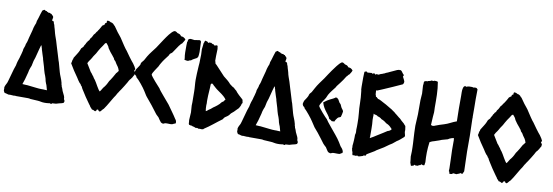

<svg xmlns="http://www.w3.org/2000/svg" viewBox="-57 -1164 4561 1583"><g transform="rotate(10 2223.5 -373.0)"><path d="M3.9 -20.5V-19.5L5.9 -16.6C6.8 -15.6 6.8 -15.6 6.8 -14.6C7.8 -11.7 9.8 -9.8 12.7 -7.8C19.5 -7.8 25.4 -5.9 30.3 -3.9C35.2 -2 40 -1 45.9 0C48.8 -1 52.7 -1 57.6 -1C62.5 -1 68.4 -1 73.2 0C78.1 1 83 1 88.9 1C90.8 1 92.8 1 95.7 0C98.6 -1 102.5 0 107.4 1H210C213.9 1 217.8 1 220.7 2C223.6 2.9 226.6 3.9 227.5 3.9C238.3 3.9 249 4.9 259.8 5.9C270.5 6.8 281.2 7.8 292 7.8C299.8 7.8 308.6 9.8 318.4 11.7C328.1 13.7 337.9 14.6 347.7 14.6C358.4 14.6 369.1 14.6 380.9 12.7L394.5 10.7L398.4 14.6C403.3 14.6 407.2 13.7 409.2 11.7L412.1 7.8H414.1L443.4 5.9L466.8 -1C473.6 -2.9 480.5 -4.9 487.3 -5.9C493.2 -6.8 499 -9.8 504.9 -12.7C507.8 -18.6 508.8 -23.4 508.8 -28.3C508.8 -31.2 506.8 -32.2 504.9 -36.1C502.9 -39.1 502 -43 501 -47.9V-54.7C499 -64.5 496.1 -73.2 491.2 -81.1L480.5 -103.5C478.5 -106.4 477.5 -110.4 476.6 -114.3L469.7 -132.8L465.8 -139.6C465.8 -142.6 464.8 -146.5 463.9 -149.4L460 -160.2C460 -164.1 460 -167 459 -168.9L458 -172.9C450.2 -205.1 435.5 -230.5 428.7 -256.8L407.2 -335C404.3 -342.8 400.4 -352.5 397.5 -364.3C394.5 -376 389.6 -389.6 384.8 -406.2C379.9 -423.8 374 -440.4 369.1 -457C363.3 -475.6 359.4 -491.2 354.5 -505.9C349.6 -521.5 343.8 -534.2 340.8 -544.9C337.9 -555.7 335.9 -562.5 335 -563.5C333 -574.2 330.1 -585.9 326.2 -597.7C322.3 -608.4 319.3 -620.1 316.4 -632.8C313.5 -636.7 311.5 -641.6 310.5 -646.5C309.6 -651.4 308.6 -655.3 305.7 -660.2C300.8 -659.2 295.9 -661.1 293 -664.1C292 -668.9 293.9 -673.8 294.9 -678.7C295.9 -683.6 296.9 -688.5 296.9 -693.4C293.9 -700.2 291 -705.1 287.1 -707C283.2 -709 280.3 -711.9 279.3 -716.8C274.4 -715.8 272.5 -715.8 269.5 -718.8C266.6 -721.7 264.6 -722.7 261.7 -722.7C253.9 -720.7 249 -721.7 248 -726.6C244.1 -725.6 241.2 -725.6 240.2 -728.5C239.3 -730.5 237.3 -731.4 236.3 -732.4C231.4 -732.4 226.6 -732.4 223.6 -735.4C220.7 -738.3 217.8 -739.3 213.9 -740.2L199.2 -730.5C195.3 -719.7 191.4 -709 188.5 -698.2L178.7 -665C177.7 -660.2 175.8 -655.3 173.8 -650.4C170.9 -643.6 168 -635.7 168 -627.9L167 -620.1L159.2 -600.6C153.3 -585.9 150.4 -571.3 147.5 -556.6L129.9 -491.2C127.9 -482.4 126 -472.7 123 -461.9C120.1 -452.1 117.2 -443.4 113.3 -435.5C112.3 -424.8 109.4 -415 105.5 -406.2C100.6 -396.5 98.6 -386.7 98.6 -377C95.7 -366.2 93.8 -356.4 90.8 -345.7C87.9 -335 84 -325.2 82 -314.5C81.1 -309.6 79.1 -304.7 77.1 -299.8L72.3 -286.1C70.3 -280.3 68.4 -274.4 67.4 -267.6L63.5 -248L51.8 -213.9L23.4 -112.3C20.5 -99.6 15.6 -87.9 8.8 -77.1C6.8 -74.2 4.9 -70.3 3.9 -66.4C2.9 -61.5 2 -57.6 0 -53.7C1 -48.8 2 -43 1 -36.1C0 -29.3 1 -24.4 3.9 -20.5ZM142.6 -105.5 157.2 -149.4 172.9 -208 176.8 -227.5C178.7 -236.3 187.5 -258.8 191.4 -267.6L200.2 -309.6C201.2 -314.5 203.1 -319.3 205.1 -324.2C207 -329.1 209 -334 210 -338.9L228.5 -410.2C232.4 -422.9 236.3 -435.5 239.3 -448.2C242.2 -446.3 244.1 -442.4 245.1 -437.5C246.1 -432.6 247.1 -427.7 249 -424.8C250 -417 252.9 -408.2 255.9 -399.4C258.8 -390.6 260.7 -382.8 263.7 -374L269.5 -356.4C270.5 -352.5 272.5 -348.6 273.4 -344.7C274.4 -339.8 274.4 -335.9 276.4 -331.1L293 -276.4C295.9 -267.6 297.9 -258.8 299.8 -250C301.8 -241.2 304.7 -232.4 307.6 -224.6C312.5 -212.9 319.3 -195.3 322.3 -183.6L327.1 -162.1C329.1 -155.3 332 -148.4 334 -142.6C335 -139.6 337.9 -135.7 338.9 -131.8L350.6 -89.8L343.8 -90.8H335L320.3 -91.8H303.7C291 -91.8 277.3 -92.8 261.7 -94.7L182.6 -103.5H174.8C164.1 -103.5 153.3 -104.5 142.6 -105.5Z M579.1 -235.4C586.9 -222.7 594.7 -210 603.5 -199.2C610.4 -191.4 617.2 -188.5 620.1 -177.7C627 -174.8 630.9 -164.1 633.8 -157.2C637.7 -149.4 643.6 -141.6 648.4 -133.8C666 -105.5 683.6 -78.1 703.1 -51.8C707 -46.9 710 -41 714.8 -35.2C718.8 -30.3 723.6 -25.4 726.6 -17.6C731.4 -10.7 739.3 -5.9 744.1 2C756.8 1 761.7 8.8 772.5 11.7C777.3 8.8 778.3 2.9 783.2 0C783.2 -2.9 779.3 -8.8 795.9 -4.9C797.9 2.9 802.7 6.8 811.5 6.8C822.3 -1 828.1 -13.7 838.9 -21.5C845.7 -32.2 851.6 -40 858.4 -50.8C865.2 -61.5 870.1 -71.3 877 -82C888.7 -100.6 902.3 -127 915 -143.6C916 -145.5 928.7 -168 929.7 -169.9C933.6 -174.8 936.5 -177.7 939.5 -184.6C950.2 -197.3 1000 -277.3 1002.9 -287.1C1007.8 -291 1007.8 -297.9 1014.6 -300.8C1017.6 -305.7 1020.5 -311.5 1025.4 -316.4C1028.3 -325.2 1035.2 -333 1040 -341.8C1039.1 -345.7 1042 -350.6 1042 -355.5C1042 -362.3 1036.1 -368.2 1031.2 -373C1032.2 -377.9 1035.2 -382.8 1038.1 -387.7C1031.2 -402.3 1026.4 -412.1 1011.7 -431.6C1000 -443.4 949.2 -512.7 941.4 -525.4C934.6 -530.3 891.6 -594.7 884.8 -606.4C873 -627 856.4 -643.6 841.8 -663.1C831.1 -677.7 819.3 -695.3 808.6 -710C801.8 -712.9 799.8 -718.8 794.9 -723.6C788.1 -726.6 785.2 -733.4 772.5 -733.4C760.7 -741.2 759.8 -740.2 745.1 -743.2C742.2 -740.2 736.3 -741.2 739.3 -725.6C739.3 -722.7 732.4 -720.7 729.5 -719.7C726.6 -714.8 724.6 -710 724.6 -704.1C716.8 -705.1 716.8 -695.3 708 -695.3C701.2 -683.6 697.3 -673.8 686.5 -657.2C679.7 -650.4 677.7 -639.6 669.9 -634.8C665 -624 659.2 -616.2 651.4 -609.4C644.5 -594.7 638.7 -582 627.9 -571.3C626 -561.5 621.1 -553.7 612.3 -547.9C611.3 -542 608.4 -537.1 602.5 -532.2C599.6 -517.6 587.9 -510.7 585 -496.1C578.1 -491.2 576.2 -484.4 569.3 -480.5C562.5 -464.8 559.6 -453.1 544.9 -430.7C537.1 -418.9 529.3 -406.2 520.5 -391.6C519.5 -386.7 518.6 -382.8 518.6 -379.9C511.7 -373 515.6 -364.3 508.8 -343.8C531.2 -305.7 552.7 -271.5 579.1 -235.4ZM639.6 -368.2C646.5 -382.8 652.3 -391.6 662.1 -404.3C668.9 -413.1 672.9 -422.9 678.7 -432.6C685.5 -443.4 690.4 -451.2 697.3 -460C706.1 -475.6 714.8 -493.2 724.6 -507.8C735.4 -524.4 747.1 -538.1 755.9 -554.7C758.8 -557.6 761.7 -556.6 765.6 -559.6C772.5 -550.8 779.3 -544.9 785.2 -535.2C788.1 -530.3 789.1 -526.4 792 -519.5C799.8 -506.8 822.3 -476.6 833 -465.8C836.9 -458 843.8 -454.1 847.7 -447.3C850.6 -442.4 852.5 -437.5 853.5 -434.6C857.4 -430.7 860.4 -426.8 865.2 -422.9C869.1 -416 872.1 -410.2 877 -403.3C887.7 -388.7 898.4 -377 906.2 -349.6C898.4 -342.8 896.5 -334 888.7 -329.1C884.8 -319.3 852.5 -265.6 842.8 -253.9C835 -238.3 829.1 -223.6 814.5 -204.1C799.8 -189.5 793.9 -170.9 781.2 -156.2C767.6 -164.1 738.3 -225.6 724.6 -243.2C717.8 -252 710.9 -258.8 706.1 -269.5C695.3 -280.3 691.4 -292 680.7 -300.8C677.7 -308.6 647.5 -352.5 639.6 -368.2Z M1044.9 -341.8C1051.8 -336.9 1057.6 -334 1057.6 -325.2C1081.1 -306.6 1126 -250 1141.6 -224.6C1152.3 -210 1159.2 -193.4 1170.9 -179.7C1205.1 -139.6 1238.3 -98.6 1269.5 -55.7C1277.3 -44.9 1287.1 -39.1 1294.9 -30.3C1303.7 -17.6 1311.5 -3.9 1322.3 7.8C1330.1 10.7 1332 14.6 1342.8 14.6C1345.7 14.6 1351.6 9.8 1355.5 8.8C1367.2 5.9 1385.7 7.8 1400.4 7.8C1407.2 7.8 1418 7.8 1430.7 -1C1437.5 -3.9 1444.3 -1 1444.3 -12.7C1444.3 -23.4 1440.4 -33.2 1433.6 -40C1410.2 -78.1 1382.8 -112.3 1358.4 -148.4C1341.8 -169.9 1266.6 -252.9 1261.7 -266.6C1251 -277.3 1181.6 -354.5 1178.7 -367.2C1178.7 -383.8 1212.9 -426.8 1222.7 -444.3C1227.5 -453.1 1230.5 -463.9 1237.3 -472.7C1252 -499 1271.5 -522.5 1289.1 -545.9C1292 -549.8 1293 -554.7 1294.9 -558.6C1299.8 -567.4 1310.5 -569.3 1316.4 -578.1C1330.1 -598.6 1344.7 -619.1 1359.4 -641.6C1368.2 -648.4 1370.1 -659.2 1380.9 -663.1C1387.7 -675.8 1397.5 -686.5 1402.3 -701.2C1390.6 -713.9 1379.9 -720.7 1363.3 -720.7C1356.4 -727.5 1353.5 -736.3 1335 -740.2C1323.2 -740.2 1322.3 -755.9 1299.8 -752.9C1274.4 -740.2 1245.1 -695.3 1227.5 -669.9C1209 -643.6 1195.3 -619.1 1176.8 -592.8C1157.2 -565.4 1132.8 -538.1 1115.2 -507.8C1108.4 -496.1 1102.5 -484.4 1095.7 -472.7C1088.9 -463.9 1081.1 -456.1 1076.2 -448.2C1073.2 -443.4 1074.2 -438.5 1073.2 -433.6C1066.4 -417 1053.7 -404.3 1044.9 -388.7C1042 -383.8 1043 -378.9 1040 -374C1039.1 -370.1 1037.1 -366.2 1037.1 -361.3C1037.1 -353.5 1042 -348.6 1044.9 -341.8Z M1543 -387.7C1543 -355.5 1547.9 -324.2 1547.9 -292L1548.8 -200.2L1547.9 -173.8C1547.9 -154.3 1551.8 -135.7 1551.8 -117.2C1551.8 -94.7 1547.9 -74.2 1547.9 -51.8C1547.9 -44.9 1549.8 -40 1549.8 -33.2V-27.3C1549.8 -19.5 1551.8 -18.6 1554.7 -13.7C1561.5 -12.7 1567.4 -9.8 1571.3 -9.8L1576.2 -10.7C1584 -2.9 1600.6 -6.8 1607.4 2L1617.2 1L1621.1 2L1627.9 1C1631.8 1 1629.9 4.9 1633.8 4.9L1649.4 3.9L1658.2 4.9C1665 4.9 1671.9 3.9 1677.7 1L1678.7 -2C1728.5 -33.2 1771.5 -72.3 1819.3 -106.4C1824.2 -115.2 1830.1 -124 1839.8 -129.9C1856.4 -139.6 1867.2 -150.4 1871.1 -157.2C1878.9 -170.9 1892.6 -173.8 1916 -201.2C1921.9 -208 1927.7 -213.9 1934.6 -219.7C1935.5 -223.6 1950.2 -242.2 1951.2 -258.8C1955.1 -261.7 1955.1 -264.6 1958 -268.6C1956.1 -270.5 1955.1 -273.4 1955.1 -276.4V-278.3C1955.1 -281.2 1954.1 -287.1 1951.2 -294.9C1938.5 -304.7 1894.5 -345.7 1888.7 -357.4C1879.9 -365.2 1871.1 -370.1 1864.3 -378.9C1849.6 -383.8 1840.8 -395.5 1829.1 -402.3C1812.5 -422.9 1792 -437.5 1767.6 -457C1741.2 -483.4 1717.8 -512.7 1690.4 -540C1680.7 -549.8 1682.6 -540 1677.7 -562.5L1674.8 -570.3V-609.4C1674.8 -629.9 1675.8 -650.4 1676.8 -670.9C1673.8 -678.7 1675.8 -689.5 1671.9 -696.3L1662.1 -698.2C1658.2 -698.2 1655.3 -695.3 1650.4 -692.4C1645.5 -693.4 1642.6 -698.2 1639.6 -701.2C1624 -701.2 1620.1 -710.9 1616.2 -710.9L1611.3 -710L1606.4 -710.9C1600.6 -710.9 1597.7 -710 1597.7 -709C1597.7 -707 1596.7 -706.1 1594.7 -706.1C1589.8 -706.1 1588.9 -711.9 1584 -714.8C1579.1 -717.8 1572.3 -716.8 1565.4 -719.7C1558.6 -712.9 1562.5 -705.1 1555.7 -698.2C1552.7 -679.7 1553.7 -663.1 1549.8 -644.5C1550.8 -626 1551.8 -611.3 1551.8 -600.6C1550.8 -589.8 1550.8 -578.1 1550.8 -566.4C1550.8 -540 1549.8 -519.5 1547.9 -503.9C1544.9 -457 1543 -418 1543 -387.7ZM1666 -196.3 1667 -214.8C1666 -219.7 1666 -228.5 1666 -240.2C1666 -292 1671.9 -331.1 1671.9 -373L1680.7 -382.8C1688.5 -378.9 1695.3 -373 1700.2 -366.2C1711.9 -358.4 1712.9 -351.6 1752 -325.2C1784.2 -303.7 1804.7 -285.2 1813.5 -270.5C1811.5 -265.6 1808.6 -261.7 1803.7 -259.8V-257.8C1803.7 -251 1787.1 -247.1 1783.2 -239.3C1775.4 -224.6 1740.2 -198.2 1724.6 -188.5C1713.9 -177.7 1704.1 -170.9 1685.5 -159.2C1682.6 -152.3 1674.8 -151.4 1669.9 -148.4C1667 -163.1 1666 -178.7 1666 -196.3ZM1418.9 -654.3V-595.7C1418.9 -580.1 1420.9 -563.5 1423.8 -545.9V-543.9L1422.9 -539.1C1422.9 -537.1 1423.8 -535.2 1424.8 -534.2L1447.3 -530.3C1454.1 -530.3 1460.9 -533.2 1468.8 -538.1C1473.6 -538.1 1476.6 -538.1 1479.5 -541C1485.4 -546.9 1495.1 -552.7 1508.8 -559.6C1539.1 -571.3 1532.2 -590.8 1535.2 -619.1C1535.2 -657.2 1532.2 -668 1532.2 -692.4V-701.2C1532.2 -710 1525.4 -715.8 1516.6 -715.8L1477.5 -709C1469.7 -709 1457 -712.9 1446.3 -712.9C1430.7 -712.9 1423.8 -704.1 1423.8 -697.3V-693.4C1423.8 -690.4 1422.9 -686.5 1419.9 -682.6Z M1957 -20.5V-19.5L1959 -16.6C1960 -15.6 1960 -15.6 1960 -14.6C1960.9 -11.7 1962.9 -9.8 1965.8 -7.8C1972.7 -7.8 1978.5 -5.9 1983.4 -3.9C1988.3 -2 1993.2 -1 1999 0C2002 -1 2005.9 -1 2010.7 -1C2015.6 -1 2021.5 -1 2026.4 0C2031.2 1 2036.1 1 2042 1C2043.9 1 2045.9 1 2048.8 0C2051.8 -1 2055.7 0 2060.5 1H2163.1C2167 1 2170.9 1 2173.8 2C2176.8 2.9 2179.7 3.9 2180.7 3.9C2191.4 3.9 2202.1 4.9 2212.9 5.9C2223.6 6.8 2234.4 7.8 2245.1 7.8C2252.9 7.8 2261.7 9.8 2271.5 11.7C2281.2 13.7 2291 14.6 2300.8 14.6C2311.5 14.6 2322.3 14.6 2334 12.7L2347.7 10.7L2351.6 14.6C2356.4 14.6 2360.4 13.7 2362.3 11.7L2365.2 7.8H2367.2L2396.5 5.9L2419.9 -1C2426.8 -2.9 2433.6 -4.9 2440.4 -5.9C2446.3 -6.8 2452.1 -9.8 2458 -12.7C2460.9 -18.6 2461.9 -23.4 2461.9 -28.3C2461.9 -31.2 2460 -32.2 2458 -36.1C2456.1 -39.1 2455.1 -43 2454.1 -47.9V-54.7C2452.1 -64.5 2449.2 -73.2 2444.3 -81.1L2433.6 -103.5C2431.6 -106.4 2430.7 -110.4 2429.7 -114.3L2422.9 -132.8L2418.9 -139.6C2418.9 -142.6 2418 -146.5 2417 -149.4L2413.1 -160.2C2413.1 -164.1 2413.1 -167 2412.1 -168.9L2411.1 -172.9C2403.3 -205.1 2388.7 -230.5 2381.8 -256.8L2360.4 -335C2357.4 -342.8 2353.5 -352.5 2350.6 -364.3C2347.7 -376 2342.8 -389.6 2337.9 -406.2C2333 -423.8 2327.1 -440.4 2322.3 -457C2316.4 -475.6 2312.5 -491.2 2307.6 -505.9C2302.7 -521.5 2296.9 -534.2 2293.9 -544.9C2291 -555.7 2289.1 -562.5 2288.1 -563.5C2286.1 -574.2 2283.2 -585.9 2279.3 -597.7C2275.4 -608.4 2272.5 -620.1 2269.5 -632.8C2266.6 -636.7 2264.6 -641.6 2263.7 -646.5C2262.7 -651.4 2261.7 -655.3 2258.8 -660.2C2253.9 -659.2 2249 -661.1 2246.1 -664.1C2245.1 -668.9 2247.1 -673.8 2248 -678.7C2249 -683.6 2250 -688.5 2250 -693.4C2247.1 -700.2 2244.1 -705.1 2240.2 -707C2236.3 -709 2233.4 -711.9 2232.4 -716.8C2227.5 -715.8 2225.6 -715.8 2222.7 -718.8C2219.7 -721.7 2217.8 -722.7 2214.8 -722.7C2207 -720.7 2202.1 -721.7 2201.2 -726.6C2197.3 -725.6 2194.3 -725.6 2193.4 -728.5C2192.4 -730.5 2190.4 -731.4 2189.5 -732.4C2184.6 -732.4 2179.7 -732.4 2176.8 -735.4C2173.8 -738.3 2170.9 -739.3 2167 -740.2L2152.3 -730.5C2148.4 -719.7 2144.5 -709 2141.6 -698.2L2131.8 -665C2130.9 -660.2 2128.9 -655.3 2127 -650.4C2124 -643.6 2121.1 -635.7 2121.1 -627.9L2120.1 -620.1L2112.3 -600.6C2106.4 -585.9 2103.5 -571.3 2100.6 -556.6L2083 -491.2C2081.1 -482.4 2079.1 -472.7 2076.2 -461.9C2073.2 -452.1 2070.3 -443.4 2066.4 -435.5C2065.4 -424.8 2062.5 -415 2058.6 -406.2C2053.7 -396.5 2051.8 -386.7 2051.8 -377C2048.8 -366.2 2046.9 -356.4 2043.9 -345.7C2041 -335 2037.1 -325.2 2035.2 -314.5C2034.2 -309.6 2032.2 -304.7 2030.3 -299.8L2025.4 -286.1C2023.4 -280.3 2021.5 -274.4 2020.5 -267.6L2016.6 -248L2004.9 -213.9L1976.6 -112.3C1973.6 -99.6 1968.8 -87.9 1961.9 -77.1C1960 -74.2 1958 -70.3 1957 -66.4C1956.1 -61.5 1955.1 -57.6 1953.1 -53.7C1954.1 -48.8 1955.1 -43 1954.1 -36.1C1953.1 -29.3 1954.1 -24.4 1957 -20.5ZM2095.7 -105.5 2110.4 -149.4 2126 -208 2129.9 -227.5C2131.8 -236.3 2140.6 -258.8 2144.5 -267.6L2153.3 -309.6C2154.3 -314.5 2156.2 -319.3 2158.2 -324.2C2160.2 -329.1 2162.1 -334 2163.1 -338.9L2181.6 -410.2C2185.5 -422.9 2189.5 -435.5 2192.4 -448.2C2195.3 -446.3 2197.3 -442.4 2198.2 -437.5C2199.2 -432.6 2200.2 -427.7 2202.1 -424.8C2203.1 -417 2206.1 -408.2 2209 -399.4C2211.9 -390.6 2213.9 -382.8 2216.8 -374L2222.7 -356.4C2223.6 -352.5 2225.6 -348.6 2226.6 -344.7C2227.5 -339.8 2227.5 -335.9 2229.5 -331.1L2246.1 -276.4C2249 -267.6 2251 -258.8 2252.9 -250C2254.9 -241.2 2257.8 -232.4 2260.7 -224.6C2265.6 -212.9 2272.5 -195.3 2275.4 -183.6L2280.3 -162.1C2282.2 -155.3 2285.2 -148.4 2287.1 -142.6C2288.1 -139.6 2291 -135.7 2292 -131.8L2303.7 -89.8L2296.9 -90.8H2288.1L2273.4 -91.8H2256.8C2244.1 -91.8 2230.5 -92.8 2214.8 -94.7L2135.7 -103.5H2127.9C2117.2 -103.5 2106.4 -104.5 2095.7 -105.5Z M2447.3 -347.7C2447.3 -340.8 2451.2 -335.9 2454.1 -329.1C2460.9 -325.2 2466.8 -321.3 2467.8 -313.5C2489.3 -293.9 2532.2 -241.2 2547.9 -215.8C2556.6 -201.2 2566.4 -186.5 2576.2 -172.9C2586.9 -158.2 2598.6 -148.4 2609.4 -133.8C2631.8 -107.4 2650.4 -79.1 2671.9 -51.8C2678.7 -43 2688.5 -36.1 2697.3 -27.3C2706.1 -14.6 2711.9 -2 2722.7 9.8C2730.5 10.7 2732.4 15.6 2743.2 15.6C2746.1 15.6 2752 11.7 2754.9 10.7C2765.6 6.8 2786.1 8.8 2797.9 8.8C2804.7 8.8 2818.4 8.8 2823.2 5.9C2828.1 2.9 2825.2 -1 2835.9 -1C2838.9 -2.9 2840.8 -5.9 2840.8 -10.7C2840.8 -12.7 2840.8 -16.6 2838.9 -21.5C2833 -37.1 2825.2 -43.9 2814.5 -56.6L2796.9 -85.9C2785.2 -105.5 2771.5 -122.1 2756.8 -140.6C2741.2 -161.1 2669.9 -243.2 2665 -255.9C2654.3 -263.7 2585.9 -340.8 2584 -352.5C2584 -370.1 2618.2 -411.1 2627 -427.7C2631.8 -436.5 2634.8 -447.3 2639.6 -456.1C2654.3 -482.4 2672.9 -502.9 2690.4 -526.4C2693.4 -530.3 2694.3 -535.2 2697.3 -539.1C2705.1 -548.8 2711.9 -557.6 2720.7 -569.3C2735.4 -588.9 2750 -608.4 2762.7 -630.9C2771.5 -635.7 2773.4 -647.5 2784.2 -652.3C2791 -664.1 2799.8 -673.8 2803.7 -688.5C2793 -701.2 2784.2 -708 2765.6 -708C2758.8 -714.8 2756.8 -721.7 2740.2 -725.6C2727.5 -725.6 2725.6 -740.2 2706.1 -739.3C2679.7 -723.6 2654.3 -681.6 2635.7 -658.2C2619.1 -633.8 2602.5 -610.4 2585.9 -584C2563.5 -552.7 2540 -523.4 2522.5 -490.2C2515.6 -477.5 2509.8 -466.8 2503.9 -456.1C2499 -447.3 2488.3 -441.4 2485.4 -430.7C2482.4 -426.8 2484.4 -421.9 2481.4 -418C2474.6 -402.3 2463.9 -388.7 2455.1 -375C2453.1 -372.1 2447.3 -352.5 2447.3 -347.7ZM2656.2 -305.7 2663.1 -296.9C2669.9 -288.1 2680.7 -272.5 2683.6 -261.7C2694.3 -257.8 2700.2 -253.9 2707 -247.1C2711.9 -248 2713.9 -247.1 2729.5 -248C2729.5 -254.9 2748 -281.2 2753.9 -285.2C2760.7 -290 2768.6 -289.1 2775.4 -295.9C2777.3 -297.9 2785.2 -336.9 2785.2 -340.8C2785.2 -351.6 2768.6 -365.2 2764.6 -376C2761.7 -379.9 2759.8 -390.6 2756.8 -393.6C2753.9 -400.4 2748 -403.3 2744.1 -408.2C2739.3 -415 2734.4 -423.8 2729.5 -433.6C2715.8 -441.4 2727.5 -445.3 2706.1 -445.3C2693.4 -434.6 2677.7 -428.7 2662.1 -420.9C2646.5 -413.1 2635.7 -406.2 2611.3 -387.7C2619.1 -356.4 2635.7 -332 2656.2 -305.7Z M2901.4 -545.9C2901.4 -543 2902.3 -541 2903.3 -539.1C2904.3 -536.1 2904.3 -533.2 2904.3 -530.3C2908.2 -498 2911.1 -464.8 2911.1 -431.6C2911.1 -404.3 2913.1 -377 2916 -350.6C2918.9 -323.2 2919.9 -295.9 2919.9 -267.6V-240.2L2918.9 -212.9L2919.9 -199.2V-185.5C2919.9 -182.6 2918.9 -179.7 2918 -177.7C2917 -174.8 2916 -171.9 2916 -168.9V-148.4C2916 -139.6 2916 -130.9 2915 -122.1L2913.1 -96.7C2912.1 -88.9 2912.1 -83 2911.1 -79.1C2912.1 -76.2 2912.1 -71.3 2912.1 -65.4V-57.6L2911.1 -51.8C2911.1 -50.8 2912.1 -48.8 2913.1 -46.9C2914.1 -45.9 2915 -42 2915 -35.2C2918.9 -30.3 2920.9 -24.4 2920.9 -17.6C2919.9 -10.7 2921.9 -4.9 2926.8 0L2934.6 -2C2936.5 -2 2942.4 -1 2952.1 0C2957 -1 2960.9 -2.9 2964.8 -4.9L2965.8 -3.9C2966.8 -1 2968.8 0 2972.7 0C2977.5 0 2981.4 0 2986.3 -2C2991.2 -3.9 2998 -5.9 3008.8 -8.8L3017.6 -15.6C3020.5 -14.6 3025.4 -14.6 3032.2 -15.6L3037.1 -28.3L3099.6 -65.4L3112.3 -75.2L3168.9 -109.4L3210 -138.7C3216.8 -143.6 3223.6 -146.5 3230.5 -151.4C3234.4 -154.3 3252 -168 3255.9 -171.9C3258.8 -174.8 3259.8 -175.8 3262.7 -177.7C3266.6 -180.7 3271.5 -183.6 3276.4 -186.5C3281.2 -189.5 3285.2 -193.4 3289.1 -196.3L3318.4 -221.7C3321.3 -224.6 3323.2 -228.5 3323.2 -232.4C3323.2 -233.4 3322.3 -235.4 3322.3 -237.3L3317.4 -257.8C3316.4 -260.7 3315.4 -266.6 3316.4 -273.4V-282.2L3314.5 -295.9C3313.5 -300.8 3313.5 -305.7 3312.5 -309.6C3311.5 -313.5 3309.6 -315.4 3308.6 -316.4C3306.6 -319.3 3301.8 -322.3 3297.9 -328.1L3295.9 -331.1L3282.2 -342.8C3272.5 -350.6 3268.6 -355.5 3266.6 -357.4L3260.7 -363.3C3257.8 -366.2 3255.9 -367.2 3254.9 -368.2L3249 -372.1C3242.2 -377.9 3236.3 -382.8 3232.4 -385.7L3217.8 -397.5C3213.9 -399.4 3210 -403.3 3207 -406.2L3205.1 -408.2C3204.1 -409.2 3203.1 -410.2 3201.2 -411.1L3189.5 -418.9C3184.6 -421.9 3180.7 -424.8 3177.7 -427.7C3170.9 -430.7 3165 -434.6 3159.2 -438.5C3147.5 -446.3 3135.7 -453.1 3123 -460L3104.5 -469.7C3097.7 -473.6 3088.9 -477.5 3079.1 -483.4C3068.4 -489.3 3059.6 -493.2 3051.8 -494.1C3048.8 -497.1 3046.9 -499 3044.9 -500C3043 -501 3041 -502.9 3040 -505.9L3033.2 -507.8C3031.2 -508.8 3030.3 -510.7 3030.3 -512.7C3030.3 -514.6 3027.3 -525.4 3025.4 -527.3C3025.4 -539.1 3024.4 -549.8 3023.4 -560.5C3029.3 -560.5 3039.1 -561.5 3043 -565.4C3049.8 -568.4 3056.6 -570.3 3062.5 -573.2L3081.1 -581.1C3107.4 -591.8 3132.8 -603.5 3157.2 -614.3L3232.4 -648.4C3237.3 -655.3 3240.2 -661.1 3240.2 -669.9C3240.2 -676.8 3225.6 -704.1 3221.7 -710.9C3221.7 -712.9 3222.7 -714.8 3224.6 -717.8C3226.6 -720.7 3227.5 -722.7 3227.5 -724.6C3225.6 -724.6 3211.9 -740.2 3210.9 -743.2C3210 -747.1 3204.1 -752.9 3196.3 -759.8C3189.5 -758.8 3183.6 -758.8 3178.7 -760.7C3176.8 -757.8 3172.9 -756.8 3167 -756.8C3156.2 -752 3145.5 -747.1 3135.7 -742.2L3103.5 -727.5C3098.6 -725.6 3093.8 -721.7 3088.9 -720.7C3084 -719.7 3076.2 -715.8 3066.4 -710C3061.5 -709 3057.6 -707 3053.7 -705.1C3048.8 -703.1 3043.9 -702.1 3039.1 -700.2C3036.1 -699.2 3032.2 -698.2 3028.3 -695.3C3024.4 -692.4 3020.5 -691.4 3017.6 -691.4C3015.6 -691.4 3013.7 -691.4 3011.7 -692.4C3009.8 -693.4 3007.8 -694.3 3005.9 -694.3C3004.9 -694.3 3002.9 -693.4 3002 -691.4C3001 -689.5 2999 -688.5 2996.1 -688.5C2993.2 -688.5 2991.2 -689.5 2990.2 -692.4C2989.3 -695.3 2986.3 -696.3 2981.4 -696.3C2979.5 -696.3 2977.5 -695.3 2976.6 -693.4C2975.6 -691.4 2973.6 -690.4 2971.7 -690.4C2970.7 -690.4 2968.8 -691.4 2966.8 -693.4C2963.9 -696.3 2958 -696.3 2948.2 -694.3H2939.5C2936.5 -694.3 2933.6 -693.4 2930.7 -691.4L2923.8 -697.3C2921.9 -699.2 2918.9 -700.2 2916 -700.2C2915 -700.2 2902.3 -695.3 2902.3 -694.3C2901.4 -690.4 2901.4 -683.6 2901.4 -674.8C2900.4 -666 2900.4 -656.2 2900.4 -646.5V-569.3ZM3037.1 -316.4V-340.8C3038.1 -348.6 3038.1 -357.4 3037.1 -366.2L3038.1 -368.2C3043 -363.3 3050.8 -361.3 3056.6 -361.3C3063.5 -360.4 3069.3 -357.4 3075.2 -351.6C3083 -351.6 3102.5 -341.8 3107.4 -335C3118.2 -331.1 3127.9 -326.2 3136.7 -320.3C3145.5 -314.5 3152.3 -306.6 3162.1 -303.7L3169.9 -299.8C3183.6 -292 3194.3 -280.3 3205.1 -268.6C3203.1 -257.8 3184.6 -249 3174.8 -247.1C3169.9 -244.1 3158.2 -236.3 3141.6 -225.6C3125 -214.8 3108.4 -205.1 3092.8 -195.3C3076.2 -184.6 3061.5 -174.8 3045.9 -167L3040 -164.1L3041 -174.8V-239.3L3040 -280.3Z M3392.6 -330.1C3392.6 -291 3395.5 -252 3397.5 -213.9C3398.4 -193.4 3400.4 -171.9 3400.4 -151.4C3400.4 -127.9 3402.3 -109.4 3399.4 -73.2C3403.3 -54.7 3402.3 -38.1 3405.3 -19.5C3412.1 -12.7 3408.2 -4.9 3415 2C3421.9 -1 3428.7 0 3433.6 -2.9C3438.5 -5.9 3439.5 -11.7 3444.3 -11.7C3448.2 -11.7 3443.4 -6.8 3456.1 -6.8C3460.9 -9.8 3464.8 -6.8 3468.8 -7.8C3473.6 -10.7 3478.5 -16.6 3489.3 -16.6C3492.2 -19.5 3495.1 -24.4 3500 -25.4C3504.9 -22.5 3506.8 -17.6 3521.5 -21.5C3525.4 -28.3 3523.4 -39.1 3526.4 -46.9C3522.5 -101.6 3522.5 -155.3 3531.2 -216.8C3542 -221.7 3550.8 -227.5 3565.4 -230.5C3580.1 -235.4 3593.8 -239.3 3608.4 -245.1C3615.2 -248 3621.1 -250 3627.9 -252.9C3628.9 -252.9 3675.8 -266.6 3676.8 -266.6C3681.6 -271.5 3690.4 -275.4 3704.1 -280.3C3710.9 -280.3 3715.8 -285.2 3723.6 -284.2C3726.6 -273.4 3725.6 -261.7 3725.6 -250C3725.6 -227.5 3725.6 -207 3725.6 -184.6C3726.6 -133.8 3730.5 -82 3730.5 -31.2C3730.5 -23.4 3729.5 -15.6 3729.5 -8.8C3738.3 -5.9 3733.4 7.8 3740.2 12.7C3747.1 12.7 3751 9.8 3757.8 9.8C3760.7 8.8 3766.6 2 3769.5 2C3778.3 2 3785.2 4.9 3793 4.9C3801.8 4.9 3806.6 -2.9 3817.4 -2.9C3821.3 -5.9 3822.3 -9.8 3827.1 -9.8C3832 -6.8 3837.9 -5.9 3843.8 -6.8C3846.7 -9.8 3848.6 -14.6 3849.6 -19.5C3852.5 -24.4 3854.5 -27.3 3854.5 -30.3C3854.5 -85 3849.6 -139.6 3849.6 -195.3V-325.2C3849.6 -375 3845.7 -421.9 3845.7 -471.7C3845.7 -474.6 3848.6 -472.7 3845.7 -484.4C3846.7 -534.2 3844.7 -583 3844.7 -632.8C3844.7 -660.2 3845.7 -686.5 3845.7 -713.9C3842.8 -717.8 3839.8 -720.7 3835.9 -723.6C3829.1 -724.6 3825.2 -726.6 3809.6 -722.7L3799.8 -725.6H3788.1C3781.2 -725.6 3769.5 -725.6 3762.7 -723.6C3759.8 -722.7 3760.7 -721.7 3750 -718.8C3746.1 -719.7 3743.2 -721.7 3740.2 -724.6C3737.3 -719.7 3731.4 -718.8 3727.5 -711.9C3727.5 -705.1 3724.6 -703.1 3723.6 -698.2C3719.7 -678.7 3721.7 -657.2 3721.7 -637.7C3721.7 -567.4 3720.7 -496.1 3723.6 -424.8C3689.5 -414.1 3659.2 -392.6 3624 -382.8C3600.6 -376 3577.1 -368.2 3554.7 -359.4C3547.9 -356.4 3542 -353.5 3534.2 -353.5C3529.3 -353.5 3524.4 -355.5 3518.6 -358.4C3518.6 -380.9 3522.5 -405.3 3522.5 -427.7C3522.5 -435.5 3524.4 -442.4 3524.4 -450.2C3527.3 -468.8 3524.4 -487.3 3524.4 -505.9C3524.4 -576.2 3525.4 -648.4 3512.7 -717.8C3507.8 -722.7 3490.2 -722.7 3483.4 -722.7C3479.5 -722.7 3482.4 -716.8 3470.7 -719.7C3467.8 -719.7 3465.8 -718.8 3457 -719.7C3450.2 -710.9 3433.6 -714.8 3425.8 -707C3418.9 -710 3411.1 -705.1 3404.3 -704.1C3401.4 -699.2 3398.4 -699.2 3399.4 -684.6C3399.4 -677.7 3397.5 -672.9 3397.5 -666C3397.5 -643.6 3401.4 -623 3401.4 -600.6C3401.4 -582 3397.5 -563.5 3397.5 -543.9C3397.5 -504.9 3397.5 -464.8 3397.5 -425.8C3397.5 -393.6 3392.6 -362.3 3392.6 -330.1Z M3984.4 -235.4C3992.2 -222.7 4000 -210 4008.8 -199.2C4015.6 -191.4 4022.5 -188.5 4025.4 -177.7C4032.2 -174.8 4036.1 -164.1 4039.1 -157.2C4043 -149.4 4048.8 -141.6 4053.7 -133.8C4071.3 -105.5 4088.9 -78.1 4108.4 -51.8C4112.3 -46.9 4115.2 -41 4120.1 -35.2C4124 -30.3 4128.9 -25.4 4131.8 -17.6C4136.7 -10.7 4144.5 -5.9 4149.4 2C4162.1 1 4167 8.8 4177.7 11.7C4182.6 8.8 4183.6 2.9 4188.5 0C4188.5 -2.9 4184.6 -8.8 4201.2 -4.9C4203.1 2.9 4208 6.8 4216.8 6.8C4227.5 -1 4233.4 -13.7 4244.1 -21.5C4251 -32.2 4256.8 -40 4263.7 -50.8C4270.5 -61.5 4275.4 -71.3 4282.2 -82C4293.9 -100.6 4307.6 -127 4320.3 -143.6C4321.3 -145.5 4334 -168 4335 -169.9C4338.9 -174.8 4341.8 -177.7 4344.7 -184.6C4355.5 -197.3 4405.3 -277.3 4408.2 -287.1C4413.1 -291 4413.1 -297.9 4419.9 -300.8C4422.9 -305.7 4425.8 -311.5 4430.7 -316.4C4433.6 -325.2 4440.4 -333 4445.3 -341.8C4444.3 -345.7 4447.3 -350.6 4447.3 -355.5C4447.3 -362.3 4441.4 -368.2 4436.5 -373C4437.5 -377.9 4440.4 -382.8 4443.4 -387.7C4436.5 -402.3 4431.6 -412.1 4417 -431.6C4405.3 -443.4 4354.5 -512.7 4346.7 -525.4C4339.8 -530.3 4296.9 -594.7 4290 -606.4C4278.3 -627 4261.7 -643.6 4247.1 -663.1C4236.3 -677.7 4224.6 -695.3 4213.9 -710C4207 -712.9 4205.1 -718.8 4200.2 -723.6C4193.4 -726.6 4190.4 -733.4 4177.7 -733.4C4166 -741.2 4165 -740.2 4150.4 -743.2C4147.5 -740.2 4141.6 -741.2 4144.5 -725.6C4144.5 -722.7 4137.7 -720.7 4134.8 -719.7C4131.8 -714.8 4129.9 -710 4129.9 -704.1C4122.1 -705.1 4122.1 -695.3 4113.3 -695.3C4106.4 -683.6 4102.5 -673.8 4091.8 -657.2C4085 -650.4 4083 -639.6 4075.2 -634.8C4070.3 -624 4064.5 -616.2 4056.6 -609.4C4049.8 -594.7 4043.9 -582 4033.2 -571.3C4031.2 -561.5 4026.4 -553.7 4017.6 -547.9C4016.6 -542 4013.7 -537.1 4007.8 -532.2C4004.9 -517.6 3993.2 -510.7 3990.2 -496.1C3983.4 -491.2 3981.4 -484.4 3974.6 -480.5C3967.8 -464.8 3964.8 -453.1 3950.2 -430.7C3942.4 -418.9 3934.6 -406.2 3925.8 -391.6C3924.8 -386.7 3923.8 -382.8 3923.8 -379.9C3917 -373 3920.9 -364.3 3914.1 -343.8C3936.5 -305.7 3958 -271.5 3984.4 -235.4ZM4044.9 -368.2C4051.8 -382.8 4057.6 -391.6 4067.4 -404.3C4074.2 -413.1 4078.1 -422.9 4084 -432.6C4090.8 -443.4 4095.7 -451.2 4102.5 -460C4111.3 -475.6 4120.1 -493.2 4129.9 -507.8C4140.6 -524.4 4152.3 -538.1 4161.1 -554.7C4164.1 -557.6 4167 -556.6 4170.9 -559.6C4177.7 -550.8 4184.6 -544.9 4190.4 -535.2C4193.4 -530.3 4194.3 -526.4 4197.3 -519.5C4205.1 -506.8 4227.5 -476.6 4238.3 -465.8C4242.2 -458 4249 -454.1 4252.9 -447.3C4255.9 -442.4 4257.8 -437.5 4258.8 -434.6C4262.7 -430.7 4265.6 -426.8 4270.5 -422.9C4274.4 -416 4277.3 -410.2 4282.2 -403.3C4293 -388.7 4303.7 -377 4311.5 -349.6C4303.7 -342.8 4301.8 -334 4293.9 -329.1C4290 -319.3 4257.8 -265.6 4248 -253.9C4240.2 -238.3 4234.4 -223.6 4219.7 -204.1C4205.1 -189.5 4199.2 -170.9 4186.5 -156.2C4172.9 -164.1 4143.6 -225.6 4129.9 -243.2C4123 -252 4116.2 -258.8 4111.3 -269.5C4100.6 -280.3 4096.7 -292 4085.9 -300.8C4083 -308.6 4052.7 -352.5 4044.9 -368.2Z"/></g></svg>

Font: Caesar Dressing Cyrillic
Style: Regular
Weight: 400
Designer: Dathan Boardman
Foundry: Open Window
Version: Version 1.00;July 2, 2020;FontCreator 13.0.0.2642 64-bit